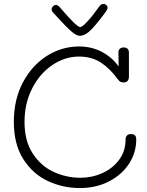

<svg xmlns="http://www.w3.org/2000/svg" viewBox="-20 -948 741 971"><path d="M669 -242Q669 -176 632.5 -120Q596 -64 531 -30.5Q466 3 384 3Q298 3 222 -32.5Q146 -68 98 -143Q50 -218 50 -332Q50 -445 96 -531.5Q142 -618 217.5 -665.5Q293 -713 380 -713Q442 -713 493.5 -686.5Q545 -660 580 -612L579 -683Q579 -695 586 -701.5Q593 -708 606 -708Q618 -708 625 -701.5Q632 -695 632 -682V-561Q632 -546 625 -538.5Q618 -531 606 -531Q596 -531 589 -534.5Q582 -538 576 -547Q536 -602 489.5 -632Q443 -662 380 -662Q308 -662 244.5 -619Q181 -576 142.5 -500.5Q104 -425 104 -331Q104 -236 145 -172.5Q186 -109 250.5 -79Q315 -49 387 -49Q445 -49 497.5 -72.5Q550 -96 582.5 -140Q615 -184 615 -242Q615 -255 622 -262.5Q629 -270 642 -270Q656 -270 662.5 -263.5Q669 -257 669 -242ZM524 -908Q524 -903 518 -893Q478 -837 445 -802Q412 -767 384 -767Q365 -767 337.5 -792Q310 -817 274 -857L249 -884Q241 -892 241 -901Q241 -909 248 -916Q255 -923 263 -923Q274 -923 288 -905Q368 -811 386 -811Q396 -811 423 -840.5Q450 -870 484 -918Q492 -928 504 -928Q512 -928 518 -922Q524 -916 524 -908Z"/></svg>

Font: Mali Light
Style: Regular
Weight: 300
Designer: Kitiyaporn Chalermlarp | Katatrad Aksorn Co.,Ltd.
Foundry: Cadson Demak Co.,Ltd.
Version: Version 1.000; ttfautohint (v1.6)